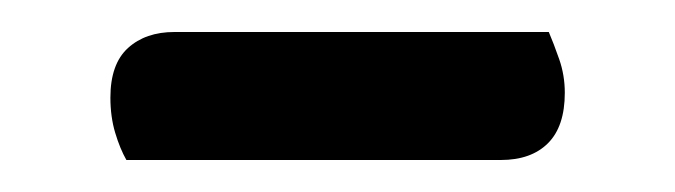

<svg xmlns="http://www.w3.org/2000/svg" viewBox="-20 -320 422 120"><path d="M293 -220H59Q55 -227 52 -237Q49 -247 49 -259Q49 -280 60 -290Q71 -300 89 -300H323Q326 -293 329.5 -283Q333 -273 333 -262Q333 -241 322.5 -230.5Q312 -220 293 -220Z"/></svg>

Font: Baloo Tamma 2 Medium
Style: Regular
Weight: 500
Designer: Divya Kowshik, Shuchita Grover and Ek Type
Foundry: Ek Type
Version: Version 1.700